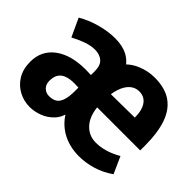

<svg xmlns="http://www.w3.org/2000/svg" viewBox="-122 -814 1059 1059"><g transform="rotate(45 407.0 -284.5)"><path d="M191 17Q146 17 106 -4Q66 -25 41.5 -65Q17 -105 17 -162Q17 -249 83.5 -298.5Q150 -348 264 -348Q284 -348 316.5 -346.5Q349 -345 372 -340V-242Q347 -247 324.5 -248.5Q302 -250 273 -250Q237 -250 213 -240.5Q189 -231 177.5 -212Q166 -193 166 -162Q166 -134 183 -117.5Q200 -101 225 -101Q254 -101 271.5 -113Q289 -125 297.5 -152Q306 -179 306 -223V-377Q306 -422 283 -442Q260 -462 222 -462Q192 -462 156 -449.5Q120 -437 83 -417L34 -523Q83 -552 143 -568.5Q203 -585 257 -585Q316 -585 356 -563.5Q396 -542 419 -498L379 -501Q413 -544 462.5 -565Q512 -586 564 -586Q646 -586 696 -551Q746 -516 769 -448.5Q792 -381 792 -285V-245H386L388 -349L643 -352Q643 -382 637 -404.5Q631 -427 620 -442Q609 -457 593.5 -464.5Q578 -472 558 -472Q528 -472 504.5 -451.5Q481 -431 467.5 -390Q454 -349 454 -286Q454 -195 491.5 -148.5Q529 -102 588 -102Q625 -102 661.5 -113Q698 -124 737 -146L781 -48Q732 -14 679.5 1.5Q627 17 576 17Q498 17 439 -17.5Q380 -52 347 -117H366Q359 -71 330.5 -41Q302 -11 264.5 3Q227 17 191 17Z"/></g></svg>

Font: Yaldevi ExtraLight
Style: Bold
Weight: 700
Version: Version 1.100